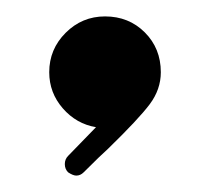

<svg xmlns="http://www.w3.org/2000/svg" viewBox="-20 -716 256 234"><path d="M176 -628Q176 -607 162.5 -589Q149 -571 112 -535Q103 -527 82 -506Q78 -502 73 -502Q69 -502 63 -506Q59 -510 59 -516Q59 -522 63 -526L97 -561Q73 -565 56.5 -584Q40 -603 40 -628Q40 -656 60 -676Q80 -696 108 -696Q137 -696 156.5 -676.5Q176 -657 176 -628Z"/></svg>

Font: AMDAL
Style: Regular
Weight: 700
Designer: Walid Bouchouchi
Foundry: Velvetyne Type Foundry
Version: Version 1.000